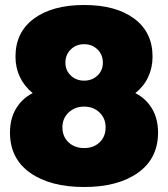

<svg xmlns="http://www.w3.org/2000/svg" viewBox="-20 -734 673 769"><path d="M20 -203Q20 -259 44.5 -299.5Q69 -340 111 -361Q77 -389 59.5 -426Q42 -463 42 -507Q42 -605 116 -659.5Q190 -714 317 -714Q444 -714 517.5 -659.5Q591 -605 591 -507Q591 -463 573.5 -425.5Q556 -388 522 -361Q564 -340 588.5 -299.5Q613 -259 613 -203Q613 -99 532.5 -42Q452 15 317 15Q181 15 100.5 -42Q20 -99 20 -203ZM392 -483Q392 -515 370.5 -536Q349 -557 317 -557Q285 -557 263.5 -536Q242 -515 242 -483Q242 -452 263.5 -431.5Q285 -411 317 -411Q349 -411 370.5 -431.5Q392 -452 392 -483ZM403 -224Q403 -260 378.5 -283.5Q354 -307 317 -307Q280 -307 255 -283.5Q230 -260 230 -224Q230 -187 254.5 -164Q279 -141 317 -141Q355 -141 379 -164Q403 -187 403 -224Z"/></svg>

Font: Prompt ExtraBold
Style: Regular
Weight: 800
Designer: Katatrad Team
Foundry: CadsonDemak
Version: Version 1.001